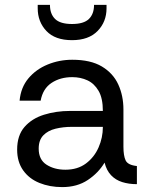

<svg xmlns="http://www.w3.org/2000/svg" viewBox="-20 -752 611 784"><path d="M234 12Q183 12 141 -5Q99 -22 74.5 -56.5Q50 -91 50 -141Q50 -199 80 -233.5Q110 -268 159.5 -283.5Q209 -299 266 -299H400Q400 -351 382.5 -381Q365 -411 337 -424Q309 -437 275 -437Q226 -437 190.5 -413.5Q155 -390 146 -341H60Q65 -395 96 -432Q127 -469 174.5 -488.5Q222 -508 275 -508Q350 -508 396 -480.5Q442 -453 463 -407Q484 -361 484 -305V-153Q484 -116 493 -97Q502 -78 539 -74V0Q506 0 479 -8.5Q452 -17 433.5 -36.5Q415 -56 407 -88Q382 -46 338.5 -17Q295 12 234 12ZM247 -59Q297 -59 331 -84.5Q365 -110 382.5 -150Q400 -190 400 -233V-234H273Q238 -234 207 -226.5Q176 -219 157 -199.5Q138 -180 138 -145Q138 -100 170 -79.5Q202 -59 247 -59ZM274 -588Q205 -588 169.5 -625.5Q134 -663 134 -718V-732H184Q184 -695 205 -674.5Q226 -654 274 -654Q322 -654 343 -674.5Q364 -695 364 -732H415V-718Q415 -663 378.5 -625.5Q342 -588 274 -588Z"/></svg>

Font: Rethink Sans
Style: Regular
Weight: 400
Designer: The Rethink Sans project authors (Hans Thiessen). DM Sans designed by Colophon Foundry.
Foundry: Rethink Communications LLC
Version: Version 1.001